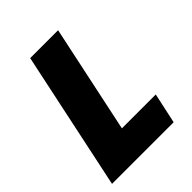

<svg xmlns="http://www.w3.org/2000/svg" viewBox="-204 -824 934 934"><g transform="rotate(-45 263.5 -357.0)"><path d="M16 0H440L474 -157H241L359 -714H167Z"/></g></svg>

Font: Noto Sans UI Black
Style: Italic
Weight: 900
Italic angle: -372°
Designer: Monotype Design Team
Foundry: Monotype Imaging Inc.
Version: Version 1.901